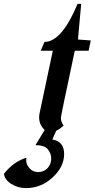

<svg xmlns="http://www.w3.org/2000/svg" viewBox="-149 -649 482 978"><path d="M95.2 26.4Q50.3 -3.9 50.3 -50.3Q50.3 -61 52.7 -72.8L120.1 -390.6H58.6L77.6 -435.5Q165.5 -435.5 246.1 -629.4H264.6L248 -447.8L313.5 -442.9L302.2 -390.6H231.9Q161.1 -57.6 161.1 -49.8Q161.1 -27.8 174.8 -9.8Q139.6 25.9 95.2 26.4ZM-16.1 309.1Q-59.1 309.1 -92 287.6Q-125 266.1 -128.9 236.3Q-80.6 174.8 -14.6 154.3Q-15.6 160.6 -15.6 167Q-15.6 189 1.5 208.3Q18.6 227.5 45.4 227.5Q70.3 227.5 87.9 212.4Q111.8 191.4 111.8 156.7Q111.8 133.8 95 112.1Q78.1 90.3 31.7 90.3L86.4 0H144.5L117.7 61.5Q177.7 71.8 177.7 135.3Q177.7 200.7 118.9 254.9Q60.1 309.1 -16.1 309.1Z"/></svg>

Font: Balgruf
Style: Italic
Weight: 500
Italic angle: -12°
Designer: Paul James Miller
Foundry: High-Logic / Made with FontCreator
Version: Version 1.201;March 28, 2021;FontCreator 13.0.0.2683 64-bit